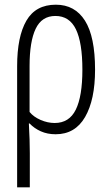

<svg xmlns="http://www.w3.org/2000/svg" viewBox="-20 -562 468 818"><path d="M53 236V-280Q53 -406 92.5 -474Q132 -542 218 -542Q299 -542 342 -474Q385 -406 385 -265Q385 -137 342.5 -63.5Q300 10 217 10Q182 10 154 -2.5Q126 -15 106 -36H103Q105 0 106 31.5Q107 63 107 90V236ZM213 -38Q275 -38 303 -95Q331 -152 331 -265Q331 -380 303.5 -437Q276 -494 216 -494Q158 -494 132 -439.5Q106 -385 106 -281V-85Q123 -64 153 -51Q183 -38 213 -38Z"/></svg>

Font: Noto Sans ExtraCondensed Light
Style: Regular
Weight: 300
Width: 2
Designer: Monotype Design Team
Foundry: Monotype Imaging Inc.
Version: Version 2.013; ttfautohint (v1.8.4.7-5d5b)